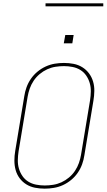

<svg xmlns="http://www.w3.org/2000/svg" viewBox="-20 -1119 640 1147"><path d="M247 8Q217 8 189 2.5Q161 -3 137.5 -17.5Q114 -32 97.5 -54Q81 -76 73.5 -103Q66 -130 66 -159.5Q66 -189 71 -218L125 -544Q129 -571 138.5 -597.5Q148 -624 164.5 -648Q181 -672 204 -691Q227 -710 253.5 -722Q280 -734 307.5 -738.5Q335 -743 362 -743Q392 -743 420 -737.5Q448 -732 471.5 -717.5Q495 -703 511.5 -681Q528 -659 536 -632Q544 -605 543.5 -575.5Q543 -546 538 -517L484 -191Q480 -164 470.5 -137.5Q461 -111 444.5 -87Q428 -63 405 -44Q382 -25 355.5 -13Q329 -1 301.5 3.5Q274 8 247 8ZM247 -11Q272 -11 297.5 -15Q323 -19 347 -30Q371 -41 392 -58.5Q413 -76 428 -98.5Q443 -121 451.5 -145.5Q460 -170 464 -194L518 -520Q522 -546 522.5 -572.5Q523 -599 516 -623Q509 -647 495 -667.5Q481 -688 460 -701Q439 -714 413.5 -719Q388 -724 362 -724Q337 -724 311.5 -720Q286 -716 262 -705Q238 -694 217 -676.5Q196 -659 181 -636.5Q166 -614 157.5 -589.5Q149 -565 145 -541L91 -215Q87 -189 86.5 -162.5Q86 -136 93 -112Q100 -88 114 -67.5Q128 -47 149 -34Q170 -21 195.5 -16Q221 -11 247 -11ZM361 -860 370 -910H420L412 -860ZM597 -1081H252V-1099H597Z"/></svg>

Font: Iosevka SS04 Thin Extended
Style: Italic
Weight: 100
Width: 7
Italic angle: -9°
Monospace: yes
Designer: Belleve Invis
Foundry: Belleve Invis
Version: Version 19.0.0; ttfautohint (v1.8.4)